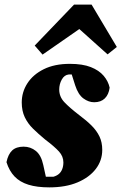

<svg xmlns="http://www.w3.org/2000/svg" viewBox="-20 -794 525 830"><path d="M193 16Q140 16 103 4.5Q66 -7 43 -31Q20 -55 8 -93Q15 -127 32.5 -143.5Q50 -160 82 -160Q112 -160 135 -141.5Q158 -123 167 -81L182 -13L115 -30Q139 -30 163 -30Q187 -30 211 -30Q225 -34 234.5 -42Q244 -50 249 -63Q254 -76 254 -92Q254 -118 235 -139Q216 -160 175 -191Q146 -215 123 -237.5Q100 -260 87 -287.5Q74 -315 74 -351Q74 -396 98.5 -434Q123 -472 169.5 -495Q216 -518 282 -518Q337 -518 372.5 -504Q408 -490 428 -466.5Q448 -443 454 -415Q450 -385 433 -368.5Q416 -352 387 -352Q363 -352 340.5 -368.5Q318 -385 305 -425L286 -485L348 -472Q330 -472 312.5 -472Q295 -472 277 -472Q258 -470 247 -450Q236 -430 236 -407Q236 -376 258 -352.5Q280 -329 323 -296Q354 -273 376 -251Q398 -229 410 -204Q422 -179 422 -146Q422 -100 394 -63.5Q366 -27 315 -5.5Q264 16 193 16ZM445 -559 281 -706H377L164 -558L130 -597L300 -774H376L485 -591Z"/></svg>

Font: Source Serif 4 Black
Style: Italic
Weight: 900
Italic angle: -12°
Designer: Frank Grießhammer
Foundry: Adobe Systems Incorporated
Version: Version 4.004;hotconv 1.0.116;makeotfexe 2.5.65601